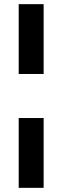

<svg xmlns="http://www.w3.org/2000/svg" viewBox="-20 -724 300 924"><path d="M190 -704V-368H70V-704ZM190 -156V180H70V-156Z"/></svg>

Font: Changa ExtraBold
Style: Regular
Weight: 800
Designer: Eduardo Rodriguez Tunni
Foundry: Eduardo Rodriguez Tunni
Version: Version 2.002; ttfautohint (v1.5) -l 8 -r 50 -G 220 -x 14 -H